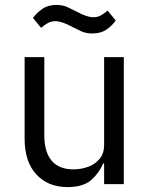

<svg xmlns="http://www.w3.org/2000/svg" viewBox="-20 -748 608 780"><path d="M403 0V-84H399Q384 -47 351.5 -17.5Q319 12 254 12Q175 12 127.5 -39.5Q80 -91 80 -185V-516H160V-199Q160 -130 190 -95Q220 -60 278 -60Q310 -60 338.5 -70.5Q367 -81 385 -103Q403 -125 403 -159V-516H483V0ZM355 -612Q329 -612 310 -621Q291 -630 275 -638Q251 -651 234.5 -656.5Q218 -662 205 -662Q189 -662 175.5 -655Q162 -648 147 -635L114 -675Q128 -695 151.5 -711.5Q175 -728 209 -728Q235 -728 254 -719Q273 -710 289 -702Q313 -689 329.5 -683.5Q346 -678 359 -678Q376 -678 389 -685Q402 -692 417 -705L450 -665Q437 -645 413.5 -628.5Q390 -612 355 -612Z"/></svg>

Font: IBM Plex Sans
Style: Regular
Weight: 400
Designer: Mike Abbink, Paul van der Laan, Pieter van Rosmalen
Foundry: Bold Monday
Version: Version 3.201